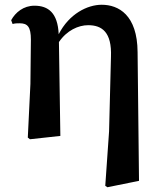

<svg xmlns="http://www.w3.org/2000/svg" viewBox="-20 -572 676 808"><path d="M423 210 432 216 565 189 559 -353C558 -509 479 -552 408 -552C348 -552 271 -514 227 -428C223 -518 183 -548 125 -548C79 -548 45 -520 27 -487L33 -471C44 -474 52 -474 63 -474C96 -474 110 -459 110 -405L108 -219L97 7L106 14L234 0L228 -395C261 -444 310 -466 351 -466C409 -466 451 -437 447 -333L439 -19Z"/></svg>

Font: Noto Serif CJK HK
Style: Bold
Weight: 700
Designer: Ryoko NISHIZUKA 西塚涼子 (kana & ideographs); Frank Grießhammer (Latin, Greek & Cyrillic); Wenlong ZHANG 张文龙 (bopomofo); San
Foundry: Adobe
Version: Version 2.001;hotconv 1.1.0;makeotfexe 2.6.0